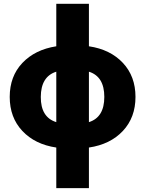

<svg xmlns="http://www.w3.org/2000/svg" viewBox="-20 -772 760 1011"><path d="M276.4 -394.5Q195.3 -369.1 194.8 -261.7Q194.3 -154.3 276.4 -128.9ZM448.2 -128.9Q529.3 -154.3 529.3 -261.7Q529.3 -369.1 448.2 -394.5ZM448.2 4.9V218.8H276.4V4.9Q164.1 -11.7 97.7 -82.5Q31.2 -153.3 31.2 -261.7Q31.2 -370.1 97.7 -440.4Q164.1 -510.7 276.4 -528.3V-752H448.2V-528.3Q560.5 -511.7 627 -440.9Q693.4 -370.1 693.4 -261.7Q693.4 -153.3 627 -82.5Q560.5 -11.7 448.2 4.9Z"/></svg>

Font: Gen Shin Gothic Heavy
Style: Bold
Weight: 900
Designer: [Source Han Sans]
Ryoko NISHIZUKA  (kana & ideographs); Paul D. Hunt (Latin, Greek & Cyrillic); Wenlong ZHANG  (bopomofo
Version: Version 1.002.20150607